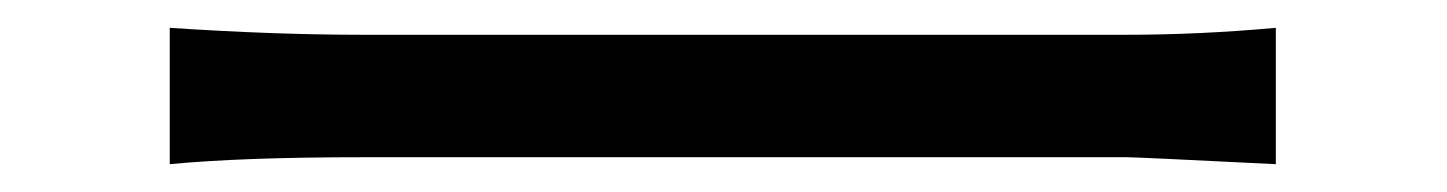

<svg xmlns="http://www.w3.org/2000/svg" viewBox="-20 -453 1040 138"><path d="M102 -433Q177 -428 241 -428H789Q842 -428 897 -433V-335Q797 -340 790 -340H241Q154 -340 102 -335Z"/></svg>

Font: Swei Fan Sans CJK TC
Style: Regular
Weight: 400
Version: Version 2.130